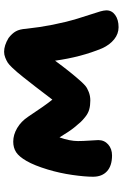

<svg xmlns="http://www.w3.org/2000/svg" viewBox="151 -743 604 946"><g transform="rotate(-90 453.0 -270.0)"><path d="M160.2 -20Q109.4 -20 82.3 -44.7Q55.2 -69.3 55.2 -113.8Q55.2 -153.3 64 -215.1Q72.8 -276.9 90.8 -336.9Q110.8 -402.8 132.6 -440.7Q154.3 -478.5 176.3 -492.7Q198.2 -506.8 228 -506.8Q262.2 -506.8 295.2 -487.3Q328.1 -467.8 351.1 -433.1Q405.8 -350.1 435.1 -314Q507.3 -409.2 544.9 -456.1Q563 -478 570.3 -487.1Q577.6 -496.1 592.8 -512Q607.9 -527.8 617.9 -534.2Q627.9 -540.5 642.1 -546.1Q656.2 -551.8 670.9 -551.8Q702.6 -551.8 738.8 -529.8Q761.2 -512.7 771.7 -493.9Q782.2 -475.1 784.2 -443.8Q798.8 -308.6 834 -190.9Q841.8 -164.6 853.5 -129.4Q865.2 -94.2 869.9 -77.6Q874.5 -61 875 -48.8Q875.5 -21.5 852.3 -4.6Q829.1 12.2 792 12.2Q759.3 12.2 732.2 -9.5Q705.1 -31.2 688 -68.8Q644.5 -173.3 627 -300.8Q569.8 -222.7 523.9 -171.9Q512.2 -159.2 502.4 -150.9Q492.7 -142.6 473.1 -134.8Q453.6 -127 431.2 -127Q406.2 -127 387 -132.3Q367.7 -137.7 350.6 -151.4Q333.5 -165 324.7 -174.6Q315.9 -184.1 297.9 -206.1Q280.3 -227.5 249 -278.8Q231 -227.5 231 -188Q231 -163.6 233.4 -129.4Q235.8 -95.2 235.8 -87.9Q235.8 -58.1 214.4 -39.1Q192.9 -20 160.2 -20Z"/></g></svg>

Font: Shantell Sans Irregular
Style: Regular
Weight: 800
Designer: Stephen Nixon, Anya Danilova, Shantell Martin
Foundry: Arrow Type
Version: Version 1.006;[9816181b4]